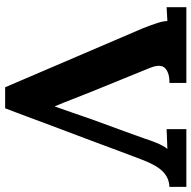

<svg xmlns="http://www.w3.org/2000/svg" viewBox="-19 -721 746 748"><g transform="rotate(90 354.0 -347.0)"><path d="M320 6 90 -531Q80 -556 71 -583Q62 -610 62 -626Q46 -625 32.5 -624.5Q19 -624 8 -623V-700H303V-634Q266 -635 246.5 -618Q227 -601 245 -557Q268 -501 291 -444Q314 -387 337 -331Q354 -289 366 -257.5Q378 -226 394 -188H395Q406 -218 418.5 -255Q431 -292 443 -326Q456 -361 468.5 -396Q481 -431 494 -465.5Q507 -500 519 -535Q524 -552 535.5 -581Q547 -610 560 -626Q544 -625 519 -624.5Q494 -624 483 -623V-700H708V-634Q674 -633 649 -609Q624 -585 602 -527Q585 -483 568.5 -438.5Q552 -394 535.5 -349.5Q519 -305 502 -260.5Q485 -216 468.5 -171.5Q452 -127 435.5 -83Q419 -39 402 6Z"/></g></svg>

Font: Lora
Style: Weight 700
Weight: 700
Designer: Olga Karpushina, Alexei Vanyashin (Cyrillic)
Foundry: Cyreal
Version: Version 3.001